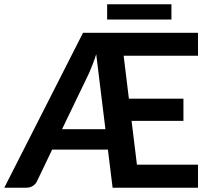

<svg xmlns="http://www.w3.org/2000/svg" viewBox="-30 -876 983 896"><path d="M0 0ZM894 -616H547L571.5 -415.5H826V-312H584L609 -107.5H894V0H495.5L473.5 -178H213.5L142.5 -30Q136 -16.5 123 -8.2Q110 0 92 0H-10L357.5 -723H894ZM259.5 -273H462L419 -623Q411 -597.5 402.2 -575Q393.5 -552.5 385 -533.5ZM470 -856H770V-785H470Z"/></svg>

Font: Lato
Style: Bold
Weight: 700
Designer: Lukasz Dziedzic
Foundry: tyPoland Lukasz Dziedzic
Version: Version 2.007; 2014-02-27